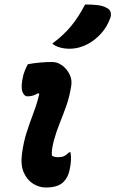

<svg xmlns="http://www.w3.org/2000/svg" viewBox="-20 -824 514 855"><path d="M104 -538Q130 -543 158.5 -545.5Q187 -548 212 -548Q236 -548 257 -532.5Q278 -517 290 -492.5Q302 -468 297 -440Q289 -391 274.5 -350.5Q260 -310 245 -273Q230 -236 219 -195Q213 -170 211.5 -156Q210 -142 211 -131Q221 -124 238 -124Q254 -124 264.5 -128.5Q275 -133 288 -146H294Q300 -112 290 -68Q284 -35 262 -13Q237 11 184 11Q155 11 128 -5.5Q101 -22 86 -55.5Q71 -89 78 -141Q85 -192 99 -235.5Q113 -279 129 -321Q145 -363 155 -406L150 -409Q138 -402 127 -398.5Q116 -395 103 -395Q87 -395 79.5 -416.5Q72 -438 83 -486Q89 -510 104 -538ZM359 -804Q394 -804 416.5 -801Q439 -798 455 -789Q470 -782 473 -768.5Q476 -755 470 -741Q456 -703 429.5 -674Q403 -645 371 -628Q332 -607 289 -607Q266 -607 245.5 -613Q225 -619 213 -630Q263 -667 296 -707Q329 -747 359 -804Z"/></svg>

Font: Recursive Sn Csl St
Style: Bold Italic
Weight: 700
Italic angle: -15°
Version: Version 1.079;hotconv 1.0.112;makeotfexe 2.5.65598; ttfautoh